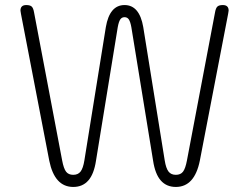

<svg xmlns="http://www.w3.org/2000/svg" viewBox="-20 -730 986 760"><path d="M175 -94 63 -675Q61 -685 61 -688Q61 -710 84 -710Q99 -710 105.5 -704Q112 -698 115 -680L226 -95Q232 -63 241.5 -50.5Q251 -38 270 -38Q289 -38 299 -51Q309 -64 314 -95L399 -623Q414 -710 473 -710Q532 -710 547 -623L632 -95Q637 -64 647 -51Q657 -38 676 -38Q695 -38 704.5 -50.5Q714 -63 720 -95L831 -680Q834 -698 840.5 -704Q847 -710 862 -710Q885 -710 885 -688Q885 -685 883 -675L771 -94Q750 10 676 10Q639 10 616.5 -15.5Q594 -41 586 -94L500 -622Q496 -644 490 -653Q484 -662 473 -662Q462 -662 456 -653Q450 -644 446 -622L360 -94Q352 -41 329.5 -15.5Q307 10 270 10Q196 10 175 -94Z"/></svg>

Font: Kodchasan ExtraLight
Style: Regular
Weight: 275
Version: Version 1.000; ttfautohint (v1.6)